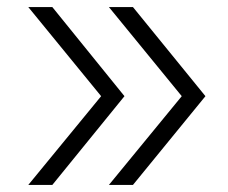

<svg xmlns="http://www.w3.org/2000/svg" viewBox="-20 -523 645 543"><path d="M332 -251 128 0H60L266 -251L60 -503H128ZM561 -251 356 0H288L494 -251L288 -503H356Z"/></svg>

Font: Metropolitano Light
Style: Regular
Weight: 300
Designer: Fonts by Alex Slobzheninov & Chris M. Simpson / Changes by Cristiano Sobral
Foundry: Fonts by Alex Slobzheninov & Chris M. Simpson / Changes by Cristiano Sobral
Version: Version 1.00;August 30, 2020;FontCreator 13.0.0.2681 64-bit